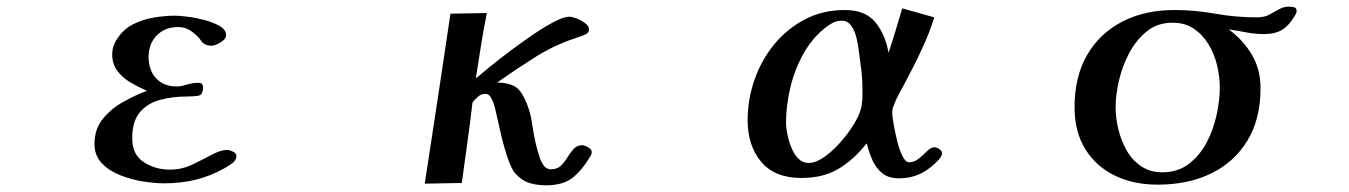

<svg xmlns="http://www.w3.org/2000/svg" viewBox="-20 -551 4040 575"><path d="M688 -84Q688 -71 675.5 -62Q663 -53 652 -47Q609 -23 565 -12.5Q521 -2 471 -2Q444 -2 409 -7.5Q374 -13 340.5 -26Q307 -39 285 -62Q263 -85 263 -120Q263 -164 287.5 -194.5Q312 -225 348.5 -245.5Q385 -266 420 -279Q397 -289 372.5 -303Q348 -317 332 -338Q316 -359 316 -388Q316 -401 320 -413Q324 -425 331 -435Q350 -464 379 -478.5Q408 -493 441 -498.5Q474 -504 505 -504Q517 -504 541.5 -501Q566 -498 592.5 -491Q619 -484 638 -473Q657 -462 657 -446Q657 -434 640.5 -424Q624 -414 613 -414Q600 -414 590 -421Q586 -423 583.5 -427Q581 -431 578 -435Q566 -449 550 -459.5Q534 -470 514 -470Q474 -470 449.5 -445Q425 -420 425 -380Q425 -341 447.5 -316.5Q470 -292 510 -292Q521 -292 539 -297.5Q557 -303 575 -303Q588 -303 588 -289Q588 -266 572.5 -264Q557 -262 540 -262Q497 -262 459.5 -252Q422 -242 399 -215Q376 -188 376 -137Q376 -88 410.5 -65.5Q445 -43 489 -43Q524 -43 555.5 -58Q587 -73 614 -87.5Q641 -102 660 -102Q667 -102 677.5 -97Q688 -92 688 -84Z M1752 -96Q1752 -92 1751 -89Q1750 -86 1748 -83Q1723 -41 1694.5 -18.5Q1666 4 1615 4Q1587 4 1564 -3.5Q1541 -11 1522 -33Q1514 -43 1506 -63Q1498 -83 1491 -107.5Q1484 -132 1479 -154.5Q1474 -177 1471 -190Q1468 -205 1462.5 -227Q1457 -249 1449 -261Q1443 -270 1434 -270Q1421 -270 1411.5 -261.5Q1402 -253 1395 -244Q1388 -183 1379.5 -123Q1371 -63 1363 -3L1252 -1Q1272 -129 1291 -256Q1310 -383 1329 -510L1438 -512Q1428 -463 1420.5 -414.5Q1413 -366 1405 -316Q1419 -328 1446.5 -350.5Q1474 -373 1508 -398.5Q1542 -424 1576.5 -447.5Q1611 -471 1640 -486Q1669 -501 1685 -501Q1693 -501 1707 -495.5Q1721 -490 1732.5 -481.5Q1744 -473 1744 -463Q1744 -451 1727 -445Q1710 -439 1701 -436Q1638 -415 1580.5 -378.5Q1523 -342 1469 -304Q1500 -303 1518.5 -294Q1537 -285 1551 -256Q1568 -221 1573.5 -181Q1579 -141 1589 -103Q1592 -93 1596.5 -79Q1601 -65 1609 -54.5Q1617 -44 1630 -44Q1649 -44 1660 -55Q1671 -66 1679.5 -80Q1688 -94 1698 -105Q1708 -116 1723 -116Q1730 -116 1741 -110Q1752 -104 1752 -96Z M2563 -272Q2563 -292 2562 -312.5Q2561 -333 2558 -352Q2556 -365 2553.5 -387.5Q2551 -410 2546 -433.5Q2541 -457 2530 -473Q2519 -489 2501 -489Q2488 -489 2478 -484.5Q2468 -480 2457 -472Q2415 -441 2387.5 -392.5Q2360 -344 2347 -289.5Q2334 -235 2334 -183Q2334 -169 2338 -149Q2342 -129 2350 -109Q2358 -89 2371 -76Q2384 -63 2402 -63Q2423 -63 2448 -80.5Q2473 -98 2496.5 -124.5Q2520 -151 2536.5 -178Q2553 -205 2558 -224Q2561 -236 2562 -248Q2563 -260 2563 -272ZM2801 -93Q2801 -88 2799.5 -85Q2798 -82 2795 -77Q2770 -48 2740 -32.5Q2710 -17 2671 -17Q2641 -17 2622 -32.5Q2603 -48 2592.5 -72Q2582 -96 2576 -121H2575Q2536 -72 2490.5 -45Q2445 -18 2380 -18Q2300 -18 2259.5 -66.5Q2219 -115 2219 -191Q2219 -253 2239.5 -312Q2260 -371 2298.5 -418Q2337 -465 2390.5 -493Q2444 -521 2510 -521Q2571 -521 2601 -485Q2631 -449 2641 -393Q2652 -426 2662 -459Q2672 -492 2682 -526L2778 -499Q2762 -448 2739 -400Q2728 -376 2716 -352.5Q2704 -329 2692 -306Q2682 -287 2672 -269Q2662 -251 2655 -231Q2652 -224 2652 -213Q2652 -204 2656 -180.5Q2660 -157 2666.5 -130Q2673 -103 2682.5 -84Q2692 -65 2702 -65Q2718 -65 2731.5 -76Q2745 -87 2756.5 -98.5Q2768 -110 2779 -110Q2785 -110 2793 -104.5Q2801 -99 2801 -93Z M3633 -289Q3633 -321 3625 -355Q3617 -389 3599.5 -418Q3582 -447 3555.5 -465Q3529 -483 3491 -483Q3447 -483 3415 -457.5Q3383 -432 3362 -392.5Q3341 -353 3331 -309.5Q3321 -266 3321 -230Q3321 -199 3329 -165Q3337 -131 3353.5 -101.5Q3370 -72 3397 -53.5Q3424 -35 3461 -35Q3507 -35 3540 -60Q3573 -85 3593.5 -124Q3614 -163 3623.5 -207Q3633 -251 3633 -289ZM3863 -518Q3863 -511 3857 -503Q3841 -475 3820 -462Q3799 -449 3766 -449Q3739 -449 3712.5 -454Q3686 -459 3660 -463Q3704 -430 3729.5 -386.5Q3755 -343 3755 -287Q3755 -194 3715.5 -129.5Q3676 -65 3607 -31.5Q3538 2 3447 2Q3375 2 3319 -25Q3263 -52 3230.5 -104Q3198 -156 3198 -230Q3198 -321 3235.5 -386Q3273 -451 3340.5 -486Q3408 -521 3497 -521Q3558 -521 3619.5 -510Q3681 -499 3745 -499Q3766 -499 3781 -507Q3796 -515 3810 -523Q3824 -531 3839 -531Q3846 -531 3854.5 -529.5Q3863 -528 3863 -518Z"/></svg>

Font: Kaisei Tokumin
Style: Bold
Weight: 700
Designer: Font-Kai, 金井和夫
Foundry: KAZUO KANAI
Version: Version 5.003